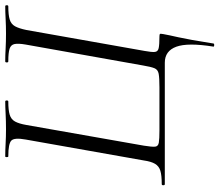

<svg xmlns="http://www.w3.org/2000/svg" viewBox="-74 -592 859 752"><g transform="rotate(-90 356.0 -215.5)"><path d="M550 190Q566 90 549.5 45Q533 0 487 0H11Q7 0 7 -6Q7 -12 11 -12Q46 -12 64 -17.5Q82 -23 91 -38.5Q100 -54 104 -82L186 -545Q194 -589 182 -601Q170 -613 120 -613Q117 -613 117 -619Q117 -625 120 -625Q143 -625 170 -623.5Q197 -622 226 -622Q259 -622 287 -623.5Q315 -625 335 -625Q339 -625 339 -619Q339 -613 335 -613Q301 -613 283 -607.5Q265 -602 256.5 -586.5Q248 -571 243 -542L162 -82Q157 -51 158 -38.5Q159 -26 173.5 -23.5Q188 -21 222 -21H390Q427 -21 443.5 -24Q460 -27 465.5 -41Q471 -55 476 -85L558 -545Q563 -574 560 -588.5Q557 -603 541.5 -608Q526 -613 492 -613Q488 -613 488 -619Q488 -625 492 -625Q515 -625 542 -623.5Q569 -622 601 -622Q631 -622 659 -623.5Q687 -625 708 -625Q712 -625 712 -619Q712 -613 708 -613Q674 -613 656 -607.5Q638 -602 629.5 -586.5Q621 -571 615 -542L533 -79Q528 -52 529 -39.5Q530 -27 544 -24Q558 -21 590 -21Q598 -21 599.5 -19Q601 -17 599 -6Q597 6 594 19.5Q591 33 586.5 53.5Q582 74 576 107Q570 140 562 191Q561 194 555 193.5Q549 193 550 190Z"/></g></svg>

Font: Cormorant
Style: Italic
Weight: 400
Italic angle: -10°
Designer: Christian Thalmann (Catharsis Fonts)
Foundry: Catharsis Fonts
Version: Version 4.000